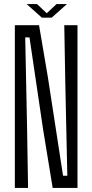

<svg xmlns="http://www.w3.org/2000/svg" viewBox="-20 -924 454 944"><path d="M53 0V-800H172L215 -547L290 -60H311L301 -519L296 -800H361V0H239L192 -287L125 -740H104L113 -302L118 0ZM111 -904H162L210 -859L258 -904H309L234 -837H186Z"/></svg>

Font: Big Shoulders Display
Style: Regular
Weight: 400
Designer: Patric King
Foundry: XO Type Co
Version: Version 1.000; ttfautohint (v1.8.2)